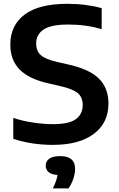

<svg xmlns="http://www.w3.org/2000/svg" viewBox="-20 -770 640 1033"><path d="M264.5 9.5Q150 9.5 51.5 -23V-135.5Q101 -119 159 -110.5Q217 -102 265 -102Q351 -102 388 -128.8Q425 -155.5 425 -205.5Q425 -247.5 397.2 -270Q369.5 -292.5 297.5 -308.5L245 -320.5Q137 -344 86.2 -395.2Q35.5 -446.5 35.5 -530.5Q35.5 -633.5 112.2 -691.5Q189 -749.5 343 -749.5Q394.5 -749.5 441.8 -743.2Q489 -737 527 -726V-613Q445 -638 347.5 -638Q253.5 -638 214 -610.8Q174.5 -583.5 174.5 -536.5Q174.5 -496 199 -473.8Q223.5 -451.5 288 -436.5L341 -424.5Q459.5 -399 511.5 -347.8Q563.5 -296.5 563.5 -213Q563.5 -108.5 484.5 -49.5Q405.5 9.5 264.5 9.5ZM264.5 243.5Q285 202 289.5 171.5Q256 169 241 155.5Q226 142 226 121Q226 97.5 245 83.8Q264 70 304 70Q384 70 384 138Q384 163 374.5 191.8Q365 220.5 348.5 243.5Z"/></svg>

Font: Encode Sans SemiExpanded SemiExpanded SemiBold
Style: Regular
Weight: 600
Width: 6
Designer: Multiple Designers
Foundry: Impallari Type
Version: Version 3.000; ttfautohint (v1.8.3) -l 8 -r 50 -G 200 -x 14 